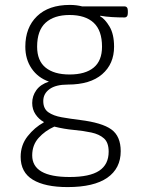

<svg xmlns="http://www.w3.org/2000/svg" viewBox="-20 -549 586 781"><path d="M255 212Q163 212 113.5 182Q64 152 64 89Q64 41 92.5 5Q121 -31 158 -51V-53Q138 -64 124.5 -84Q111 -104 111 -130Q111 -159 128 -182.5Q145 -206 179 -217Q134 -233 108.5 -270.5Q83 -308 83 -359Q83 -437 130.5 -483Q178 -529 264 -529Q291 -529 314 -523H486Q500 -523 500 -505V-496Q500 -478 486 -478Q462 -478 436 -479.5Q410 -481 388 -485L387 -483Q407 -472 425.5 -441Q444 -410 444 -359Q444 -289 395.5 -247Q347 -205 256 -205Q207 -205 181.5 -186.5Q156 -168 156 -138Q156 -107 176.5 -92.5Q197 -78 231 -72Q265 -66 305 -61Q395 -50 433 -22.5Q471 5 471 66Q471 136 416.5 174Q362 212 255 212ZM263 -246Q327 -246 361 -274Q395 -302 395 -359Q395 -425 361 -456.5Q327 -488 263 -488Q200 -488 165.5 -456.5Q131 -425 131 -359Q131 -302 165.5 -274Q200 -246 263 -246ZM263 171Q345 171 383.5 145.5Q422 120 422 68Q422 31 403 14Q384 -3 351.5 -10Q319 -17 280 -20.5Q241 -24 201 -34Q163 -17 137 12Q111 41 111 83Q111 171 263 171Z"/></svg>

Font: Asap ExtraLight
Style: Regular
Weight: 200
Designer: Pablo Cosgaya
Foundry: Omnibus-Type
Version: Version 3.001; ttfautohint (v1.8.4.7-5d5b)